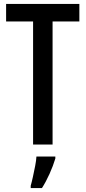

<svg xmlns="http://www.w3.org/2000/svg" viewBox="-20 -734 435 975"><path d="M247 0H148V-625H11V-714H383V-625H247ZM261 71Q250 108 231.5 149Q213 190 193 221H136V209Q141 192 147 164.5Q153 137 158.5 109Q164 81 165 61H261Z"/></svg>

Font: Noto Sans Khmer UI ExtraCondensed Medium
Style: Regular
Weight: 500
Width: 2
Designer: Danh Hong and the Monotype Design Team
Foundry: Monotype Imaging Inc.
Version: Version 2.002; ttfautohint (v1.8.4.7-5d5b)